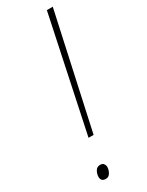

<svg xmlns="http://www.w3.org/2000/svg" viewBox="-193 -748 605 789"><g transform="rotate(-30 109.5 -353.0)"><path d="M77 -174 191 -714H219L101 -174ZM55 8Q32 8 32 -14Q32 -28 39.5 -41Q47 -54 62 -54Q74 -54 79 -47Q84 -40 84 -32Q84 -19 76.5 -5.5Q69 8 55 8Z"/></g></svg>

Font: Noto Sans Thin
Style: Italic
Weight: 100
Italic angle: -12°
Designer: Monotype Design Team
Foundry: Monotype Imaging Inc.
Version: Version 2.013; ttfautohint (v1.8.4.7-5d5b)